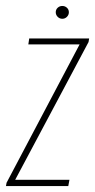

<svg xmlns="http://www.w3.org/2000/svg" viewBox="-39 -624 319 644"><path d="M-19 0 -17 -11 228 -475H56L59 -495H260L258 -483L12 -21H194L190 0ZM170 -561Q161 -561 154.5 -567.5Q148 -574 148 -583Q148 -592 154.5 -598Q161 -604 170 -604Q179 -604 185.5 -598Q192 -592 192 -583Q192 -574 185.5 -567.5Q179 -561 170 -561Z"/></svg>

Font: Alumni Sans Thin Thin
Style: Italic
Weight: 250
Italic angle: -8°
Version: Version 1.016